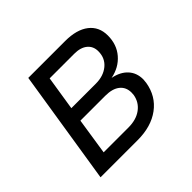

<svg xmlns="http://www.w3.org/2000/svg" viewBox="-135 -710 870 870"><g transform="rotate(-45 300.0 -275.0)"><path d="M408 -283Q454 -274 479.5 -246.5Q505 -219 505 -177Q505 -170 503 -156Q491 -83 435 -41.5Q379 0 292 0H54L141 -550H377Q451 -550 491.5 -518.5Q532 -487 532 -431Q532 -373 498 -333.5Q464 -294 408 -283ZM366 -480H208L182 -315H339Q388 -315 419.5 -341Q451 -367 451 -411Q451 -443 428.5 -461.5Q406 -480 366 -480ZM425 -172Q425 -207 400.5 -226.5Q376 -246 331 -246H171L144 -70H303Q353 -70 385 -93.5Q417 -117 424 -157Q425 -162 425 -172Z"/></g></svg>

Font: JetBrains Mono Semi Light
Style: Italic
Weight: 350
Italic angle: -9°
Monospace: yes
Designer: Philipp Nurullin, Konstantin Bulenkov
Foundry: JetBrains
Version: 2.002